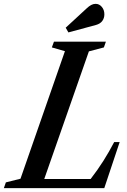

<svg xmlns="http://www.w3.org/2000/svg" viewBox="-75 -978 660 998"><path d="M-55 0 -44.5 -30 31.5 -49 262.5 -712 194.5 -731.5 205.5 -761.5H475.5L465 -731.5L387 -711L155 -47.5H396Q432.5 -94.5 462.5 -142Q492.5 -189.5 518.5 -239.5H547L467 0ZM280.5 -809.5 266.5 -834 375.5 -934.5Q387.5 -946 398.8 -952Q410 -958 422 -958Q441 -958 454.2 -942.2Q467.5 -926.5 467.5 -903.5Q467.5 -883.5 456.5 -868.8Q445.5 -854 423 -848Z"/></svg>

Font: Libre Caslon Condensed SemiBold Italic
Style: Regular
Weight: 600
Italic angle: -22.583°
Designer: Pablo Impallari, Rodrigo Fuenzalida, Katja Schimmel, Ertekin Erdin
Foundry: Pablo Impallari, Rodrigo Fuenzalida
Version: Version 2.000; ttfautohint (v1.8.4.7-5d5b);gftools[0.9.33]